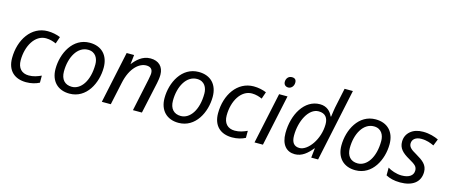

<svg xmlns="http://www.w3.org/2000/svg" viewBox="-48 -1346 4540 1943"><g transform="rotate(15 2221.5 -375.0)"><path d="M247 10C302 10 348 -3 385 -22V-96C344 -77 303 -63 256 -63C181 -63 138 -110 138 -191C138 -343 215 -472 329 -472C372 -472 409 -459 436 -447L461 -520C422 -536 375 -546 328 -546C156 -546 48 -382 48 -190C48 -57 128 10 247 10Z M701 8C879 8 969 -174 969 -336C969 -464 894 -543 769 -543C592 -543 501 -362 501 -198C501 -71 577 8 701 8ZM706 -65C633 -65 590 -112 590 -195C590 -345 660 -470 770 -470C850 -470 879 -406 879 -346C879 -170 800 -65 706 -65Z M1040 3H1134L1184 -230C1220 -405 1313 -469 1380 -469C1425 -469 1448 -448 1448 -405C1448 -386 1443 -368 1438 -337L1366 3H1460L1531 -325C1536 -349 1542 -383 1542 -414C1542 -499 1489 -549 1404 -549C1317 -549 1260 -489 1222 -440L1233 -539H1155Z M1843 8C2021 8 2111 -174 2111 -336C2111 -464 2036 -543 1911 -543C1734 -543 1643 -362 1643 -198C1643 -71 1719 8 1843 8ZM1848 -65C1775 -65 1732 -112 1732 -195C1732 -345 1802 -470 1912 -470C1992 -470 2021 -406 2021 -346C2021 -170 1942 -65 1848 -65Z M2405 10C2460 10 2506 -3 2543 -22V-96C2502 -77 2461 -63 2414 -63C2339 -63 2296 -110 2296 -191C2296 -343 2373 -472 2487 -472C2530 -472 2567 -459 2594 -447L2619 -520C2580 -536 2533 -546 2486 -546C2314 -546 2206 -382 2206 -190C2206 -57 2286 10 2405 10Z M2824 -625C2852 -625 2881 -650 2881 -691C2881 -721 2866 -736 2835 -736C2798 -736 2776 -707 2776 -672C2776 -643 2796 -625 2824 -625ZM2727 0 2841 -536H2753L2639 0Z M3062 10C3137 10 3192 -39 3240 -99H3244L3233 0H3305L3466 -760H3379L3342 -585C3331 -537 3327 -498 3320 -453H3315C3294 -502 3252 -545 3180 -545C3018 -545 2917 -368 2917 -173C2917 -52 2975 10 3062 10ZM3092 -63C3035 -63 3007 -99 3007 -171C3007 -321 3080 -472 3186 -472C3257 -472 3286 -428 3286 -364C3286 -205 3180 -63 3092 -63Z M3696 8C3874 8 3964 -174 3964 -336C3964 -464 3889 -543 3764 -543C3587 -543 3496 -362 3496 -198C3496 -71 3572 8 3696 8ZM3701 -65C3628 -65 3585 -112 3585 -195C3585 -345 3655 -470 3765 -470C3845 -470 3874 -406 3874 -346C3874 -170 3795 -65 3701 -65Z M4166 10C4293 10 4374 -47 4374 -155C4374 -230 4323 -265 4255 -305C4220 -324 4196 -341 4185 -354C4173 -367 4167 -382 4167 -399C4167 -442 4202 -472 4261 -472C4320 -472 4360 -455 4395 -439L4423 -509C4383 -528 4326 -546 4261 -546C4206 -546 4162 -532 4129 -504C4096 -476 4079 -439 4079 -394C4079 -326 4118 -286 4194 -243C4229 -224 4252 -208 4265 -195C4278 -182 4284 -165 4284 -146C4284 -95 4242 -62 4163 -62C4107 -62 4049 -84 4016 -105V-24C4053 -4 4101 10 4166 10Z"/></g></svg>

Font: BC Sans
Style: Italic
Weight: 400
Italic angle: -12°
Designer: Monotype Design Team
Designer: Province of B.C.
Foundry: Monotype Imaging Inc.
Version: Version 2.000;GOOG;noto-source:20170915:90ef993387c0